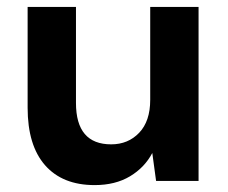

<svg xmlns="http://www.w3.org/2000/svg" viewBox="-20 -524 661 556"><path d="M254 12Q161 12 110.5 -45.5Q60 -103 60 -212V-504H200V-226Q200 -106 302 -106Q351 -106 383 -139.5Q415 -173 415 -235V-504H555V0H432L421 -81Q399 -39 356.5 -13.5Q314 12 254 12Z"/></svg>

Font: DM Sans ExtraBold
Style: Regular
Weight: 800
Designer: Colophon Foundry, Jonny Pinhorn
Foundry: Colophon Foundry
Version: Version 4.004; ttfautohint (v1.8.4.7-5d5b)